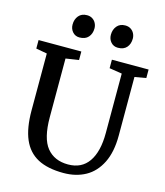

<svg xmlns="http://www.w3.org/2000/svg" viewBox="-138 -1071 1013 1182"><g transform="rotate(15 368.0 -480.0)"><path d="M19.5 0ZM268.6 -968.3H269Q289.1 -968.3 303.7 -958.7Q318.4 -949.2 325.9 -933.8Q333.5 -918.5 333.5 -901.4Q333.5 -867.2 314.2 -845.5Q294.9 -823.7 258.3 -823.7H257.8Q231 -823.7 213.9 -843Q196.8 -862.3 196.8 -890.1Q196.8 -923.3 215.6 -945.8Q234.4 -968.3 268.6 -968.3ZM512.2 -968.3H512.7Q533.2 -968.3 547.9 -958.7Q562.5 -949.2 570.1 -933.8Q577.6 -918.5 577.6 -901.4Q577.6 -867.2 558.6 -845.5Q539.6 -823.7 502.9 -823.7H502.4Q475.1 -823.7 458 -843Q440.9 -862.3 440.9 -890.1Q440.9 -923.3 459.7 -945.8Q478.5 -968.3 512.2 -968.3ZM89.8 -676.3 19.5 -689V-743.2H292V-689L209 -676.3V-302.7Q209 -168 256.8 -109.1Q304.7 -50.3 392.1 -50.3Q478.5 -50.3 522.9 -114.5Q567.4 -178.7 567.4 -297.4V-676.3L486.8 -689V-743.2H720.7V-689L648.4 -676.3V-302.2Q648.4 -198.2 613.8 -128.7Q579.1 -59.1 518.6 -25.6Q458 7.8 378.9 7.8Q277.3 7.8 213.9 -26.1Q150.4 -60.1 120.1 -130.9Q89.8 -201.7 89.8 -314Z"/></g></svg>

Font: Merriweather
Style: Regular
Weight: 400
Designer: Eben Sorkin
Foundry: Eben Sorkin
Version: Version 1.584; ttfautohint (v1.6)